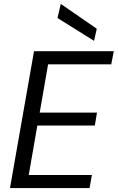

<svg xmlns="http://www.w3.org/2000/svg" viewBox="-20 -962 602 982"><path d="M31 0 154 -700H562L549 -633H226L183 -386H476L465 -320H171L127 -67H450L438 0ZM461 -753 274 -870 291 -942 475 -815Z"/></svg>

Font: DM Sans 20pt
Style: Italic
Weight: 400
Italic angle: -10°
Version: Version 4.004;gftools[0.9.30]